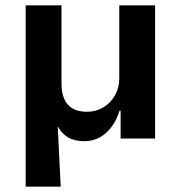

<svg xmlns="http://www.w3.org/2000/svg" viewBox="-20 -518 678 718"><path d="M76 180V-498H210V-204Q210 -172 220 -148.5Q230 -125 251 -112.5Q272 -100 305 -100Q339 -100 366.5 -116.5Q394 -133 410 -161.5Q426 -190 426 -224V-498H560V0H431V-104H427Q411 -52 376.5 -21Q342 10 296 10Q259 10 235 -4Q211 -18 197 -44H196L207 180Z"/></svg>

Font: Nunito Sans 8pt
Style: Bold
Weight: 700
Version: Version 3.101;gftools[0.9.27]